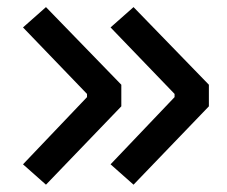

<svg xmlns="http://www.w3.org/2000/svg" viewBox="-20 -522 626 530"><path d="M106.9 -12.2 43.5 -68.4 220.2 -253.9V-262.7L43.5 -446.3L106.9 -502.4L314.9 -288.1V-228.5ZM348.6 -12.2 285.2 -68.4 461.9 -253.9V-262.7L285.2 -446.3L348.6 -502.4L556.6 -288.1V-228.5Z"/></svg>

Font: Cascadia Mono PL
Style: Regular
Weight: 400
Monospace: yes
Designer: Aaron Bell
Foundry: Saja Typeworks
Version: Version 2404.023; ttfautohint (v1.8.4)